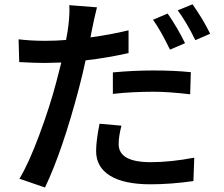

<svg xmlns="http://www.w3.org/2000/svg" viewBox="-20 -796 1017 873"><path d="M420.9 -762.7Q405.3 -699.2 401.4 -676.8Q392.6 -635.7 391.6 -626Q484.4 -638.7 564.5 -658.2V-554.7Q469.7 -533.2 369.1 -521.5Q357.4 -464.8 338.9 -394.5Q263.7 -109.4 184.6 56.6L68.4 16.6Q110.4 -52.7 158.2 -181.2Q206.1 -309.6 235.4 -420.9L258.8 -511.7Q206.1 -509.8 183.6 -509.8Q137.7 -509.8 67.4 -513.7L64.5 -617.2Q121.1 -610.4 185.5 -610.4Q236.3 -610.4 280.3 -614.3Q289.1 -659.2 291 -680.7Q297.9 -739.3 294.9 -772.5ZM417 -109.4Q417 -155.3 432.6 -233.4L532.2 -224.6Q519.5 -175.8 519.5 -140.6Q519.5 -58.6 665 -58.6Q755.9 -58.6 863.3 -79.1L859.4 27.3Q756.8 42 664.1 42Q543.9 42 480.5 2.9Q417 -36.1 417 -109.4ZM493.2 -369.1V-466.8Q587.9 -475.6 676.8 -475.6Q773.4 -475.6 847.7 -467.8L844.7 -367.2Q747.1 -378.9 678.7 -378.9Q580.1 -378.9 493.2 -369.1ZM675.8 -706.1 742.2 -734.4Q786.1 -671.9 821.3 -599.6L752.9 -570.3Q710.9 -657.2 675.8 -706.1ZM788.1 -749 855.5 -776.4Q904.3 -707 935.5 -642.6L868.2 -613.3Q829.1 -693.4 788.1 -749Z"/></svg>

Font: Min Sans SemiBold
Style: Regular
Weight: 600
Designer: Jinseong-Kim, NotoSansCJK, Nunito
Foundry: Jinseong-Kim
Version: Version 1.400;Glyphs 3.1.2 (3151)